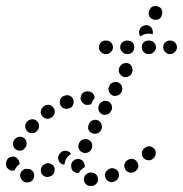

<svg xmlns="http://www.w3.org/2000/svg" viewBox="-34 -586 609 639"><path d="M286 26Q293 19 292 10Q292 6 290 1Q289 -3 285 -6Q282 -9 278 -10Q274 -12 269 -12H267Q263 -12 259 -10Q255 -8 252 -5Q248 -2 247 2Q245 7 245 11Q245 16 247 20Q249 24 252 27Q255 30 260 32Q264 33 268 33H270Q280 33 286 26ZM57 21H58Q67 21 74 14Q80 7 80 -2Q80 -6 78 -11Q77 -15 73 -18Q70 -21 66 -23Q62 -24 58 -24H57H56Q51 -24 47 -23Q43 -21 40 -18Q37 -15 35 -11Q33 -7 33 -2Q33 7 40 14Q46 21 56 21ZM355 13Q358 10 360 6Q362 2 362 -2Q362 -7 361 -11Q358 -20 349 -24Q341 -28 332 -25L330 -24Q326 -22 323 -19Q319 -16 317 -12Q316 -8 315 -4Q315 1 317 5Q320 14 328 18Q337 22 345 19L347 18Q351 16 355 13ZM143 -6Q146 -9 147 -14Q148 -18 148 -22Q148 -27 146 -31Q141 -39 132 -42Q124 -45 115 -40L114 -39Q110 -37 107 -34Q104 -31 103 -26Q101 -22 102 -18Q102 -13 104 -9Q108 -1 117 2Q126 5 134 0H136Q140 -2 143 -6ZM210 -16Q203 -22 203 -32Q203 -33 203 -34Q203 -39 204 -43Q206 -47 209 -50Q212 -53 216 -55Q220 -57 225 -57Q234 -57 241 -51Q247 -44 248 -35Q248 -34 248 -34Q248 -33 248 -32Q248 -31 248 -30Q241 -26 235 -20Q231 -16 228 -10Q227 -10 227 -10Q227 -10 226 -10Q217 -10 210 -16ZM422 -21Q425 -25 426 -29Q427 -34 426 -38Q425 -43 423 -46Q418 -54 409 -57Q400 -59 392 -54L390 -53Q387 -51 384 -47Q381 -43 380 -39Q379 -35 380 -30Q381 -26 383 -22Q388 -14 397 -12Q406 -10 414 -14L416 -16Q419 -18 422 -21ZM-8 -25Q-14 -31 -14 -40V-41Q-14 -42 -14 -43Q-14 -47 -12 -51Q-11 -55 -7 -59Q-4 -62 0 -63Q4 -65 9 -65Q18 -65 24 -58Q31 -51 31 -42Q31 -42 31 -41Q31 -40 31 -40Q31 -40 31 -39Q27 -37 24 -34Q18 -27 14 -19Q13 -18 11 -18Q10 -18 8 -18Q-1 -18 -8 -25ZM161 -53Q159 -57 159 -62Q160 -66 162 -70Q163 -74 167 -77L168 -78Q175 -85 184 -84Q194 -84 200 -77Q201 -76 201 -75Q202 -74 202 -73Q197 -70 193 -66Q186 -59 183 -50Q181 -44 180 -38Q176 -38 172 -40Q168 -42 165 -45Q162 -49 161 -53ZM481 -65Q484 -69 484 -73Q485 -78 484 -82Q483 -86 480 -90Q474 -97 465 -99Q456 -100 448 -94L447 -93Q443 -90 441 -86Q439 -83 438 -78Q438 -74 439 -69Q440 -65 442 -62Q448 -54 457 -53Q467 -51 474 -57L476 -58Q479 -61 481 -65ZM228 -92Q231 -83 240 -79Q248 -75 257 -78Q266 -81 270 -89L271 -91Q273 -95 273 -100Q273 -104 272 -108Q270 -113 267 -116Q264 -119 260 -121Q252 -125 243 -122Q234 -119 230 -111L229 -109Q225 -101 228 -92ZM10 -101Q12 -92 20 -88Q28 -83 37 -85Q46 -88 51 -96L52 -97Q56 -105 54 -114Q52 -123 44 -128Q40 -130 35 -131Q31 -131 27 -130Q22 -129 19 -126Q15 -124 13 -120L12 -118Q7 -110 10 -101ZM260 -156Q263 -147 272 -143Q280 -139 289 -142Q298 -144 302 -153L303 -154Q305 -158 305 -163Q306 -167 304 -172Q303 -176 300 -179Q297 -183 293 -185Q285 -189 276 -186Q267 -184 263 -175L262 -173Q258 -165 260 -156ZM50 -163Q51 -154 58 -148Q65 -142 74 -143Q83 -143 89 -150L91 -152Q93 -155 95 -159Q96 -164 96 -168Q96 -173 94 -177Q91 -181 88 -184Q81 -190 72 -189Q62 -188 56 -181L55 -180Q49 -173 50 -163ZM105 -225Q103 -222 102 -217Q101 -213 102 -208Q103 -204 106 -200Q111 -193 121 -191Q130 -190 137 -195L139 -196Q146 -201 148 -211Q150 -220 144 -227Q139 -235 130 -237Q120 -238 113 -233L111 -232Q108 -229 105 -225ZM293 -228Q293 -224 294 -220Q295 -215 298 -212Q301 -208 305 -206Q313 -202 322 -205Q331 -207 335 -216L336 -217Q338 -221 339 -226Q339 -230 338 -234Q337 -239 334 -242Q331 -246 327 -248Q323 -250 319 -250Q314 -251 310 -250Q306 -248 302 -245Q299 -243 297 -239L296 -237Q294 -233 293 -228ZM172 -263Q169 -260 167 -256Q165 -252 165 -247Q164 -243 166 -239Q169 -230 177 -226Q186 -222 194 -225H196Q205 -228 209 -237Q213 -245 210 -254Q207 -263 199 -267Q190 -271 182 -268L180 -267Q176 -266 172 -263ZM259 -237H258Q248 -236 242 -243Q235 -249 234 -258Q234 -263 236 -267Q237 -271 240 -275Q243 -278 247 -280Q252 -282 256 -282H258Q267 -282 274 -276Q281 -269 281 -260Q281 -260 281 -260Q281 -260 281 -260Q278 -257 276 -253L275 -252Q272 -246 270 -240Q268 -238 265 -238Q262 -237 259 -237ZM328 -283Q331 -274 339 -269Q347 -265 356 -268Q365 -270 369 -278L370 -280Q375 -288 372 -297Q370 -306 361 -311Q353 -315 344 -312Q335 -310 331 -302L330 -300Q325 -292 328 -283ZM362 -346Q365 -337 373 -332Q381 -328 390 -330Q399 -333 404 -341L405 -343Q409 -351 406 -360Q404 -369 396 -374Q387 -378 378 -375Q370 -373 365 -364L364 -363Q360 -355 362 -346ZM335 -413Q342 -419 342 -429Q342 -438 335 -445Q329 -451 319 -451H317Q308 -451 302 -445Q295 -438 295 -429Q295 -419 302 -413Q308 -406 317 -406H319Q329 -406 335 -413ZM407 -413Q413 -419 413 -429Q413 -438 407 -445Q400 -451 391 -451H389Q380 -451 373 -445Q366 -438 366 -429Q366 -419 373 -413Q380 -406 389 -406H391Q400 -406 407 -413ZM478 -413Q485 -419 485 -429Q485 -438 478 -445Q472 -451 462 -451H460Q451 -451 444 -445Q438 -438 438 -429Q438 -419 444 -413Q451 -406 460 -406H462Q472 -406 478 -413ZM548 -413Q555 -419 555 -429Q555 -438 548 -445Q542 -451 532 -451Q522 -451 516 -445Q509 -438 509 -429Q509 -419 516 -413Q522 -406 532 -406Q542 -406 548 -413ZM431 -488 432 -490Q437 -499 446 -501Q454 -504 463 -500Q470 -496 473 -488Q476 -480 474 -472Q468 -474 462 -474H460Q452 -474 444 -471Q438 -468 433 -465Q429 -470 429 -476Q428 -483 431 -488ZM462 -534Q465 -526 474 -522Q482 -518 491 -521Q500 -524 504 -533V-535Q508 -543 505 -552Q502 -561 493 -564Q485 -568 476 -565Q467 -562 464 -553L463 -551Q459 -543 462 -534Z"/></svg>

Font: FRB American Cursive Guidelines Dotted Extrabold
Style: Bold Italic
Weight: 800
Italic angle: -25°
Version: Version 2.0;Modular Font Editor K font №1